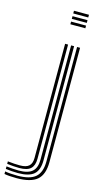

<svg xmlns="http://www.w3.org/2000/svg" viewBox="-233 -838 582 1088"><g transform="rotate(15 58.0 -294.0)"><path d="M56.8 -778V-793.8H144.8V-778ZM56.8 -714.5V-730.2H144.8V-714.5ZM56.8 -746.2V-762H144.8V-746.2ZM-12.2 206.8Q-32.2 206.8 -52.4 205.4Q-72.5 204 -84.2 201.5V186.5Q-70.5 189.2 -50.4 190.6Q-30.2 192 -12.2 192Q62 192 94.5 163.6Q127 135.2 127 70.5V-600H144.5V70.5Q144.5 143.5 107.9 175.1Q71.2 206.8 -12.2 206.8ZM-12.2 177Q-30 177 -49.9 175.5Q-69.8 174 -84.2 171.8V157Q-68.2 159 -48.4 160.5Q-28.5 162 -12.2 162Q43 162 67.5 140.2Q92 118.5 92 70.2V-600H109.5V70.2Q109.5 127 81 152Q52.5 177 -12.2 177ZM-12.2 147.2Q-27 147.2 -46.9 145.8Q-66.8 144.2 -84.2 142.2V127.5Q-66.5 129.8 -46.5 130.9Q-26.5 132 -12.2 132Q24.2 132 40.5 116.9Q56.8 101.8 56.8 70V-600H74.2V70.2Q74.2 110 54 128.6Q33.8 147.2 -12.2 147.2Z"/></g></svg>

Font: Big Shoulders Inline Text Thin Medium
Style: Regular
Weight: 500
Version: Version 2.002